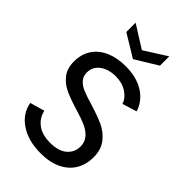

<svg xmlns="http://www.w3.org/2000/svg" viewBox="-275 -1023 1125 1125"><g transform="rotate(45 288.0 -460.5)"><path d="M44 -159 135 -185Q144 -138 183.5 -107Q223 -76 292 -76Q360 -76 396.5 -107Q433 -138 433 -187Q433 -222 413 -247Q393 -272 357.5 -288.5Q322 -305 267 -321Q197 -342 153.5 -362Q110 -382 81.5 -418Q53 -454 53 -512Q53 -573 82.5 -617Q112 -661 165 -684Q218 -707 288 -707Q377 -707 437.5 -669.5Q498 -632 520 -565L430 -537Q419 -573 380.5 -598.5Q342 -624 288 -624Q250 -624 219 -611.5Q188 -599 170 -575.5Q152 -552 152 -520Q152 -488 170.5 -467.5Q189 -447 218.5 -434.5Q248 -422 299 -407Q372 -385 419.5 -363.5Q467 -342 499.5 -301Q532 -260 532 -195Q532 -138 505.5 -92Q479 -46 425.5 -19.5Q372 7 295 7Q193 7 125 -38.5Q57 -84 44 -159ZM148 -851V-928L288 -840L427 -928V-851L288 -766Z"/></g></svg>

Font: AF Albert Sans Medium
Style: Regular
Weight: 500
Designer: Andreas Rasmussen
Foundry: a.Foundry
Version: Version 1.300;Glyphs 3.2 (3231)